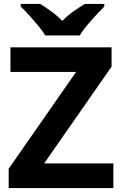

<svg xmlns="http://www.w3.org/2000/svg" viewBox="-20 -954 619 974"><path d="M555 0H24V-98L366 -589H33V-714H546V-616L204 -125H555ZM210 -774Q196 -797 173.5 -824Q151 -851 127.5 -877Q104 -903 85 -921V-934H184Q210 -918 240 -896.5Q270 -875 296 -848Q322 -875 353 -896.5Q384 -918 410 -934H509V-921Q491 -903 467 -877Q443 -851 420.5 -824Q398 -797 384 -774Z"/></svg>

Font: Noto Sans IKEA
Style: Bold
Weight: 600
Designer: Monotype Design Team
Foundry: Monotype Imaging Inc.
Version: Version 2.001